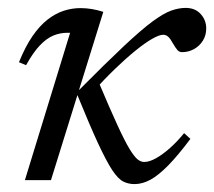

<svg xmlns="http://www.w3.org/2000/svg" viewBox="-20 -456 542 486"><path d="M241.5 -426 109 0H43L157.5 -373Q155.5 -373 153.8 -373Q152 -373 150 -373Q132 -373 115 -366Q98 -359 81 -341.2Q64 -323.5 46 -291L28 -298.5Q44 -338 62.2 -364.5Q80.5 -391 100.5 -406.5Q120.5 -422 141.5 -428.8Q162.5 -435.5 183.5 -435.5Q198.5 -435.5 213 -433Q227.5 -430.5 241.5 -426ZM440.5 -324Q434 -324 429.2 -329.2Q424.5 -334.5 417.5 -346.5Q411 -358.5 405.5 -363.2Q400 -368 393 -368Q383 -368 364.8 -357.5Q346.5 -347 322.5 -327.5Q298.5 -308 271 -281.5Q243.5 -255 215 -223L228.5 -251Q258 -181 277 -139.8Q296 -98.5 308.2 -78.5Q320.5 -58.5 328.8 -52.2Q337 -46 345 -46Q358 -46 375 -55.5Q392 -65 410.5 -81.5Q429 -98 446 -119L462 -104.5Q430.5 -62.5 406 -37.5Q381.5 -12.5 361 -1.2Q340.5 10 320.5 10Q305 10 292 3.5Q279 -3 264.2 -25.2Q249.5 -47.5 228.2 -93.2Q207 -139 175 -217.5L177.5 -225.5Q248 -296.5 293 -338.8Q338 -381 366.2 -401.8Q394.5 -422.5 413.5 -429.2Q432.5 -436 450 -436Q474 -436 488 -420.5Q502 -405 502 -384Q502 -366.5 493.5 -353Q485 -339.5 471.2 -331.8Q457.5 -324 440.5 -324Z"/></svg>

Font: Newsreader Text
Style: Italic
Weight: 400
Italic angle: -17°
Designer: Hugues Gentile
Foundry: Production Type
Version: Version 1.001